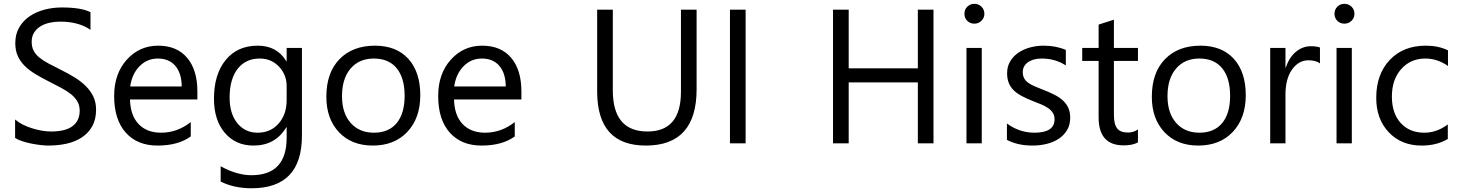

<svg xmlns="http://www.w3.org/2000/svg" viewBox="-20 -751 7646 1006"><path d="M59.1 -28.3V-125Q75.7 -110.4 98.9 -98.6Q122.1 -86.9 147.7 -78.9Q173.3 -70.8 199.2 -66.4Q225.1 -62 247.1 -62Q322.8 -62 360.1 -90.1Q397.5 -118.2 397.5 -170.9Q397.5 -199.2 385 -220.2Q372.6 -241.2 350.6 -258.5Q328.6 -275.9 298.6 -291.7Q268.6 -307.6 233.9 -325.2Q197.3 -343.8 165.5 -362.8Q133.8 -381.8 110.4 -404.8Q86.9 -427.7 73.5 -456.8Q60.1 -485.8 60.1 -524.9Q60.1 -572.8 81.1 -608.2Q102.1 -643.6 136.2 -666.5Q170.4 -689.5 214.1 -700.7Q257.8 -711.9 303.2 -711.9Q406.7 -711.9 454.1 -687V-594.7Q392.1 -637.7 294.9 -637.7Q268.1 -637.7 241.2 -632.1Q214.4 -626.5 193.4 -613.8Q172.4 -601.1 159.2 -581.1Q146 -561 146 -532.2Q146 -505.4 156 -485.8Q166 -466.3 185.5 -450.2Q205.1 -434.1 233.2 -418.9Q261.2 -403.8 297.9 -385.7Q335.4 -367.2 369.1 -346.7Q402.8 -326.2 428.2 -301.3Q453.6 -276.4 468.5 -246.1Q483.4 -215.8 483.4 -176.8Q483.4 -125 463.1 -89.1Q442.9 -53.2 408.4 -30.8Q374 -8.3 329.1 1.7Q284.2 11.7 234.4 11.7Q217.8 11.7 193.4 9Q168.9 6.3 143.6 1.2Q118.2 -3.9 95.5 -11.5Q72.8 -19 59.1 -28.3Z M1014.2 -230H661.1Q663.1 -146.5 706.1 -101.1Q749 -55.7 824.2 -55.7Q908.7 -55.7 979.5 -111.3V-36.1Q913.6 11.7 805.2 11.7Q699.2 11.7 638.7 -56.4Q578.1 -124.5 578.1 -248Q578.1 -364.7 644.3 -438.2Q710.4 -511.7 808.6 -511.7Q906.7 -511.7 960.4 -448.2Q1014.2 -384.8 1014.2 -272ZM932.1 -297.9Q931.6 -367.2 898.7 -405.8Q865.7 -444.3 807.1 -444.3Q750.5 -444.3 710.9 -403.8Q671.4 -363.3 662.1 -297.9Z M1562 -40Q1562 235.4 1298.3 235.4Q1205.6 235.4 1136.2 200.2V120.1Q1220.7 167 1297.4 167Q1481.9 167 1481.9 -29.3V-84H1480Q1422.9 11.7 1308.1 11.7Q1214.8 11.7 1158 -54.9Q1101.1 -121.6 1101.1 -233.9Q1101.1 -361.3 1162.4 -436.5Q1223.6 -511.7 1330.1 -511.7Q1431.2 -511.7 1480 -430.7H1481.9V-500H1562ZM1481.9 -226.1V-299.8Q1481.9 -359.4 1441.7 -401.9Q1401.4 -444.3 1341.3 -444.3Q1267.1 -444.3 1225.1 -390.4Q1183.1 -336.4 1183.1 -239.3Q1183.1 -155.8 1223.4 -105.7Q1263.7 -55.7 1330.1 -55.7Q1397.5 -55.7 1439.7 -103.5Q1481.9 -151.4 1481.9 -226.1Z M1933.1 11.7Q1822.3 11.7 1756.1 -58.3Q1689.9 -128.4 1689.9 -244.1Q1689.9 -370.1 1758.8 -440.9Q1827.6 -511.7 1944.8 -511.7Q2056.6 -511.7 2119.4 -442.9Q2182.1 -374 2182.1 -252Q2182.1 -132.3 2114.5 -60.3Q2046.9 11.7 1933.1 11.7ZM1939 -444.3Q1861.8 -444.3 1816.9 -391.8Q1772 -339.4 1772 -247.1Q1772 -158.2 1817.4 -106.9Q1862.8 -55.7 1939 -55.7Q2016.6 -55.7 2058.3 -106Q2100.1 -156.2 2100.1 -249Q2100.1 -342.8 2058.3 -393.6Q2016.6 -444.3 1939 -444.3Z M2711.9 -230H2358.9Q2360.8 -146.5 2403.8 -101.1Q2446.8 -55.7 2522 -55.7Q2606.4 -55.7 2677.2 -111.3V-36.1Q2611.3 11.7 2502.9 11.7Q2397 11.7 2336.4 -56.4Q2275.9 -124.5 2275.9 -248Q2275.9 -364.7 2342 -438.2Q2408.2 -511.7 2506.3 -511.7Q2604.5 -511.7 2658.2 -448.2Q2711.9 -384.8 2711.9 -272ZM2629.9 -297.9Q2629.4 -367.2 2596.4 -405.8Q2563.5 -444.3 2504.9 -444.3Q2448.2 -444.3 2408.7 -403.8Q2369.1 -363.3 2359.9 -297.9Z M3629.9 -283.2Q3629.9 11.7 3363.8 11.7Q3108.9 11.7 3108.9 -272V-700.2H3190.9V-277.3Q3190.9 -62 3372.6 -62Q3547.9 -62 3547.9 -270V-700.2H3629.9Z M3886.7 0H3804.7V-700.2H3886.7Z M4871.1 0H4789.1V-319.3H4426.8V0H4344.7V-700.2H4426.8V-393.1H4789.1V-700.2H4871.1Z M5085 -627Q5063.5 -627 5048.3 -641.6Q5033.2 -656.2 5033.2 -678.7Q5033.2 -701.2 5048.3 -716.1Q5063.5 -731 5085 -731Q5106.9 -731 5122.3 -716.1Q5137.7 -701.2 5137.7 -678.7Q5137.7 -657.2 5122.3 -642.1Q5106.9 -627 5085 -627ZM5124 0H5043.9V-500H5124Z M5255.9 -18.1V-104Q5321.3 -55.7 5399.9 -55.7Q5505.4 -55.7 5505.4 -126Q5505.4 -146 5496.3 -159.9Q5487.3 -173.8 5471.9 -184.6Q5456.5 -195.3 5435.8 -203.9Q5415 -212.4 5391.1 -221.7Q5357.9 -234.9 5332.8 -248.3Q5307.6 -261.7 5290.8 -278.6Q5273.9 -295.4 5265.4 -316.9Q5256.8 -338.4 5256.8 -367.2Q5256.8 -402.3 5272.9 -429.4Q5289.1 -456.5 5315.9 -474.9Q5342.8 -493.2 5377.2 -502.4Q5411.6 -511.7 5448.2 -511.7Q5513.2 -511.7 5564.5 -489.3V-408.2Q5509.3 -444.3 5437.5 -444.3Q5415 -444.3 5397 -439.2Q5378.9 -434.1 5366 -424.8Q5353 -415.5 5345.9 -402.6Q5338.9 -389.6 5338.9 -374Q5338.9 -354.5 5345.9 -341.3Q5353 -328.1 5366.7 -317.9Q5380.4 -307.6 5399.9 -299.3Q5419.4 -291 5444.3 -281.2Q5477.5 -268.6 5503.9 -255.1Q5530.3 -241.7 5548.8 -224.9Q5567.4 -208 5577.4 -186Q5587.4 -164.1 5587.4 -133.8Q5587.4 -96.7 5571 -69.3Q5554.7 -42 5527.3 -23.9Q5500 -5.9 5464.4 2.9Q5428.7 11.7 5389.6 11.7Q5312.5 11.7 5255.9 -18.1Z M5942.4 -4.9Q5914.1 10.7 5867.7 10.7Q5736.3 10.7 5736.3 -135.7V-431.6H5650.4V-500H5736.3V-622.1L5816.4 -647.9V-500H5942.4V-431.6H5816.4V-149.9Q5816.4 -99.6 5833.5 -78.1Q5850.6 -56.6 5890.1 -56.6Q5920.4 -56.6 5942.4 -73.2Z M6258.3 11.7Q6147.5 11.7 6081.3 -58.3Q6015.1 -128.4 6015.1 -244.1Q6015.1 -370.1 6084 -440.9Q6152.8 -511.7 6270 -511.7Q6381.8 -511.7 6444.6 -442.9Q6507.3 -374 6507.3 -252Q6507.3 -132.3 6439.7 -60.3Q6372.1 11.7 6258.3 11.7ZM6264.2 -444.3Q6187 -444.3 6142.1 -391.8Q6097.2 -339.4 6097.2 -247.1Q6097.2 -158.2 6142.6 -106.9Q6188 -55.7 6264.2 -55.7Q6341.8 -55.7 6383.5 -106Q6425.3 -156.2 6425.3 -249Q6425.3 -342.8 6383.5 -393.6Q6341.8 -444.3 6264.2 -444.3Z M6896 -418.9Q6875 -435.1 6835.4 -435.1Q6784.2 -435.1 6749.8 -386.7Q6715.3 -338.4 6715.3 -254.9V0H6635.3V-500H6715.3V-397H6717.3Q6734.4 -449.7 6769.5 -479.2Q6804.7 -508.8 6848.1 -508.8Q6879.4 -508.8 6896 -502Z M7023.9 -627Q7002.4 -627 6987.3 -641.6Q6972.2 -656.2 6972.2 -678.7Q6972.2 -701.2 6987.3 -716.1Q7002.4 -731 7023.9 -731Q7045.9 -731 7061.3 -716.1Q7076.7 -701.2 7076.7 -678.7Q7076.7 -657.2 7061.3 -642.1Q7045.9 -627 7023.9 -627ZM7063 0H6982.9V-500H7063Z M7565.9 -22.9Q7508.3 11.7 7429.2 11.7Q7322.3 11.7 7256.6 -57.9Q7190.9 -127.4 7190.9 -238.3Q7190.9 -361.8 7261.7 -436.8Q7332.5 -511.7 7450.7 -511.7Q7516.6 -511.7 7566.9 -487.3V-405.3Q7511.2 -444.3 7447.8 -444.3Q7371.1 -444.3 7322 -389.4Q7272.9 -334.5 7272.9 -245.1Q7272.9 -157.2 7319.1 -106.4Q7365.2 -55.7 7442.9 -55.7Q7508.3 -55.7 7565.9 -99.1Z"/></svg>

Font: Segoe UI Historic
Style: Regular
Weight: 400
Foundry: Microsoft Corporation
Version: Version 1.03